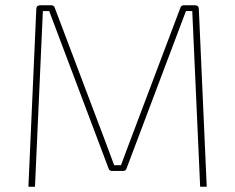

<svg xmlns="http://www.w3.org/2000/svg" viewBox="-20 -710 894 730"><path d="M679 -690H721Q736 -690 736 -675L766 0H741L711 -668H687L461 -69Q458 -60 448 -60H406Q396 -60 393 -69L167 -668H143L113 0H88L118 -675Q118 -690 133 -690H175Q185 -690 188 -681L379 -176Q385 -160 396.5 -129Q408 -98 414 -82H440L476 -178L666 -681Q669 -690 679 -690Z"/></svg>

Font: Exo 2.0 Thin
Style: Regular
Weight: 250
Designer: Natanael Gama
Version: Version 1.001;PS 001.001;hotconv 1.0.70;makeotf.lib2.5.58329